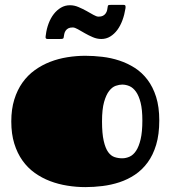

<svg xmlns="http://www.w3.org/2000/svg" viewBox="-20 -744 694 781"><path d="M327.1 17.1Q290.5 17.1 253.9 11.2Q217.3 5.4 183.8 -7.3Q150.4 -20 121.6 -40.5Q92.8 -61 71.5 -90.8Q50.3 -120.6 38.1 -159.9Q25.9 -199.2 25.9 -250Q25.9 -299.8 38.1 -339.1Q50.3 -378.4 71.5 -408.2Q92.8 -438 121.6 -458.7Q150.4 -479.5 183.8 -492.4Q217.3 -505.4 253.9 -511.2Q290.5 -517.1 327.1 -517.1Q360.8 -517.1 396.2 -512.9Q431.6 -508.8 465.1 -497.8Q498.5 -486.8 528.1 -468Q557.6 -449.2 579.8 -419.9Q602.1 -390.6 615 -349.9Q627.9 -309.1 627.9 -253.9Q627.9 -197.3 615.2 -155Q602.5 -112.8 580.3 -82.8Q558.1 -52.7 528.8 -33.2Q499.5 -13.7 466.1 -2.7Q432.6 8.3 397 12.7Q361.3 17.1 327.1 17.1ZM477.1 -100.1Q492.2 -100.1 507.1 -106.7Q522 -113.3 533.4 -130.4Q544.9 -147.5 552 -177.5Q559.1 -207.5 559.1 -253.9Q559.1 -297.9 552 -326.2Q544.9 -354.5 533.2 -370.8Q521.5 -387.2 506.8 -393.6Q492.2 -399.9 477.1 -399.9Q465.3 -399.9 450.9 -395Q436.5 -390.1 424.1 -374.3Q411.6 -358.4 403.3 -328.9Q395 -299.3 395 -250Q395 -200.7 401.9 -170.9Q408.7 -141.1 419.9 -125.5Q431.2 -109.9 446 -105Q460.9 -100.1 477.1 -100.1ZM482.9 -724.1Q489.7 -724.1 490.5 -719.2Q491.2 -714.4 490.2 -709Q486.3 -684.1 478 -661.6Q469.7 -639.2 457.3 -622.3Q444.8 -605.5 428.5 -595.5Q412.1 -585.4 392.1 -585.4Q374.5 -585.4 357.4 -592.8Q340.3 -600.1 325 -608.9Q309.6 -617.7 296.9 -625Q284.2 -632.3 275.9 -632.3Q264.6 -632.3 258.1 -628.9Q251.5 -625.5 247.3 -619.6Q243.2 -613.8 241.5 -606.2Q239.7 -598.6 238.8 -590.8Q238.3 -587.9 235.6 -586.7Q232.9 -585.4 222.7 -585.4H173.8Q168.9 -585.4 167.2 -587.4Q165.5 -589.4 165.3 -592.3Q165 -595.2 165.8 -597.9Q166.5 -600.6 166.5 -602.1Q169.4 -626.5 177.7 -648.4Q186 -670.4 198.7 -686.8Q211.4 -703.1 228 -712.9Q244.6 -722.7 264.6 -722.7Q282.2 -722.7 299.3 -715.3Q316.4 -708 331.8 -699.5Q347.2 -690.9 359.9 -683.6Q372.6 -676.3 380.9 -676.3Q392.1 -676.3 398.9 -679.9Q405.8 -683.6 409.9 -689.5Q414.1 -695.3 415.8 -702.9Q417.5 -710.4 418.5 -718.8Q418.9 -721.7 420.9 -722.9Q422.9 -724.1 430.7 -724.1Z"/></svg>

Font: Fascinate Cyrillic
Style: Regular
Weight: 900
Designer: Denis Ignatov
Foundry: Astigmatic (AOETI)
Version: Version 1.00 November 30, 2018, initial release